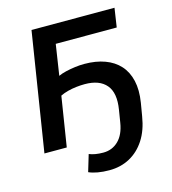

<svg xmlns="http://www.w3.org/2000/svg" viewBox="-128 -809 991 1104"><g transform="rotate(-15 367.5 -257.5)"><path d="M387 190Q349 190 318 184.5Q287 179 265 169L295 69Q312 76 333 79.5Q354 83 379 83Q432 83 469 47Q506 11 517 -58L529 -132Q545 -229 504.5 -277Q464 -325 377 -325Q352 -325 326 -322Q300 -319 275 -312.5Q250 -306 230 -296L183 0H50L162 -705H656L639 -592H276L248 -409Q267 -418 292.5 -424Q318 -430 347 -434Q376 -438 404 -438Q473 -438 526 -418.5Q579 -399 613 -361.5Q647 -324 660 -268Q673 -212 661 -138L648 -61Q635 20 599 75.5Q563 131 509 160.5Q455 190 387 190Z"/></g></svg>

Font: Nunito Sans 9pt
Style: Bold Italic
Weight: 700
Italic angle: -9°
Version: Version 3.101;gftools[0.9.27]